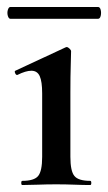

<svg xmlns="http://www.w3.org/2000/svg" viewBox="-20 -531 310 551"><path d="M44 0Q41 0 41 -6Q41 -12 44 -12Q78 -12 89.5 -26Q101 -40 101 -81V-263Q101 -297 94 -312.5Q87 -328 70 -328Q62 -328 52 -325Q42 -322 30 -316Q26 -315 23.5 -321Q21 -327 24 -328L168 -395Q170 -396 171 -396Q175 -396 179.5 -391.5Q184 -387 184 -384Q184 -373 183 -344Q182 -315 182 -264V-81Q182 -40 193.5 -26Q205 -12 239 -12Q242 -12 242 -6Q242 0 239 0Q219 0 194 -1Q169 -2 141 -2Q114 -2 88.5 -1Q63 0 44 0ZM10 -477Q5 -477 2.5 -485.5Q0 -494 2.5 -502.5Q5 -511 10 -511H261Q267 -511 269 -502.5Q271 -494 269 -485.5Q267 -477 261 -477Z"/></svg>

Font: Cormorant Garamond Light SemiBold
Style: Regular
Weight: 600
Version: Version 4.001